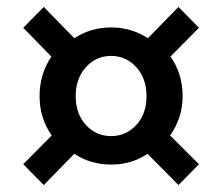

<svg xmlns="http://www.w3.org/2000/svg" viewBox="-20 -606 640 553"><path d="M106 -73 47 -133 129 -216Q94 -265 94 -329Q94 -393 128 -443L47 -526L106 -586L194 -496Q242 -527 300 -527Q358 -527 406 -496L494 -586L553 -526L471 -443Q506 -394 506 -329Q506 -267 470 -216L553 -133L494 -73L405 -163Q359 -132 300 -132Q241 -132 194 -163ZM227.5 -246Q257 -214 300 -214Q343 -214 372.5 -246Q402 -278 402 -329Q402 -380 372.5 -412.5Q343 -445 300 -445Q257 -445 227.5 -412.5Q198 -380 198 -329Q198 -278 227.5 -246Z"/></svg>

Font: TypoPRO Source Code Pro
Style: Regular
Weight: 600
Monospace: yes
Designer: Paul D. Hunt, Teo Tuominen
Foundry: Adobe Systems Incorporated
Version: Version 2.010;PS 1.0;hotconv 1.0.84;makeotf.lib2.5.63406